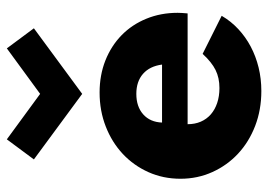

<svg xmlns="http://www.w3.org/2000/svg" viewBox="-136 -668 818 587"><g transform="rotate(-90 273.5 -375.0)"><path d="M288.2 14.5Q230.9 14.5 181.8 -4.3Q132.7 -23.2 96.8 -56.6Q60.9 -90 40.5 -135.2Q20 -180.5 20 -232.7Q20 -285.5 40.2 -330.7Q60.5 -375.9 95.9 -409.1Q131.4 -442.3 179.5 -461.1Q227.7 -480 283.6 -480Q336.8 -480 381.6 -462.3Q426.4 -444.5 458.9 -412.7Q491.4 -380.9 509.3 -337Q527.3 -293.2 527.3 -241.4Q527.3 -234.5 526.8 -227.7Q526.4 -220.9 525.5 -210.9H186.8Q186.8 -188.6 194.5 -170.7Q202.3 -152.7 216.8 -140Q231.4 -127.3 251.8 -120.5Q272.3 -113.6 297.3 -113.6Q328.6 -113.6 352.5 -125.5Q376.4 -137.3 401.8 -165L518.2 -106.8Q501.8 -78.6 477.7 -56.1Q453.6 -33.6 424.1 -18Q394.5 -2.3 360.2 6.1Q325.9 14.5 288.2 14.5ZM369.1 -289.1Q364.1 -326.8 340.7 -347.3Q317.3 -367.7 279.5 -367.7Q240.5 -367.7 216.8 -346.6Q193.2 -325.5 191.8 -289.1ZM279.5 -533.2 79.1 -680.9 140.5 -763.6 279.5 -661.8 418.6 -763.6 480 -680.9Z"/></g></svg>

Font: Spartan ExtBd
Style: Regular
Weight: 800
Designer: Matt Bailey, Mirko Velimirovic
Foundry: Matt Bailey
Version: Version 1.005